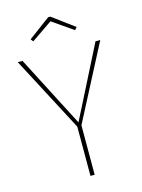

<svg xmlns="http://www.w3.org/2000/svg" viewBox="-129 -943 751 1016"><g transform="rotate(-15 247.0 -434.5)"><path d="M260 -271V0H237V-270L21 -681H47L249 -290L447 -681H473ZM244 -845 129 -766 118 -780 238 -869H250L370 -780L358 -766Z"/></g></svg>

Font: FiraSans
Style: Regular
Weight: 150
Designer: Carrois Corporate & Edenspiekermann AG
Foundry: Carrois Corporate GbR & Edenspiekermann AG
Version: Version 3.106;PS 003.106;hotconv 1.0.70;makeotf.lib2.5.58329